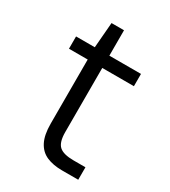

<svg xmlns="http://www.w3.org/2000/svg" viewBox="-160 -716 709 799"><g transform="rotate(30 195.0 -317.0)"><path d="M266 0Q223 0 192 -13.5Q161 -27 144.5 -59Q128 -91 128 -145V-453H38V-512H128L138 -634H198V-512H350V-453H198V-145Q198 -96 218 -78Q238 -60 287 -60H344V0Z"/></g></svg>

Font: DM Sans 12pt Light
Style: Regular
Weight: 300
Version: Version 4.004;gftools[0.9.30]